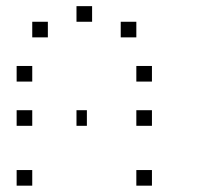

<svg xmlns="http://www.w3.org/2000/svg" viewBox="-20 -653 707 615"><path d="M466.7 -108.3V-58.3H416.7V-108.3ZM83.3 -108.3V-58.3H33.3V-108.3ZM466.7 -300V-250H416.7V-300ZM258.3 -300V-250H225V-300ZM83.3 -300V-250H33.3V-300ZM466.7 -441.7V-391.7H416.7V-441.7ZM83.3 -441.7V-391.7H33.3V-441.7ZM416.7 -583.3V-533.3H366.7V-583.3ZM275 -633.3V-583.3H225V-633.3ZM133.3 -583.3V-533.3H83.3V-583.3Z"/></svg>

Font: 0xA000-Boxes
Style: Boxes
Weight: 400
Version: Version 0.1